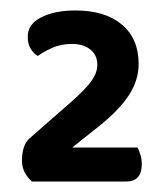

<svg xmlns="http://www.w3.org/2000/svg" viewBox="-20 -719 318 367"><path d="M124 -699Q181 -699 213 -672Q245 -645 245 -597Q245 -566 227 -538Q209 -510 172 -480L118 -437H243Q246 -431 248.5 -423Q251 -415 251 -405Q251 -372 221 -372H41Q33 -379 27.5 -389Q22 -399 22 -412Q22 -442 37 -455L117 -525Q144 -549 155 -564.5Q166 -580 166 -595Q166 -614 152.5 -624.5Q139 -635 118 -635Q97 -635 81 -628Q65 -621 52 -612Q44 -617 38.5 -626Q33 -635 33 -649Q33 -673 59 -686Q85 -699 124 -699Z"/></svg>

Font: Baloo Paaji 2 SemiBold
Style: Regular
Weight: 600
Designer: Shuchita Grover, Noopur Datye and Ek Type
Foundry: Ek Type
Version: Version 1.640;hotconv 1.0.111;makeotfexe 2.5.65597; ttfautoh